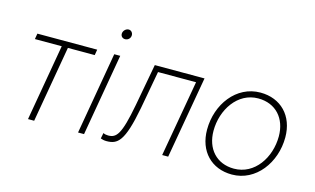

<svg xmlns="http://www.w3.org/2000/svg" viewBox="-85 -929 1926 1175"><g transform="rotate(15 878.5 -341.5)"><path d="M64 -484H234L150 0H189L273 -484H443L449 -520H70Z M467 0H505L595 -520H557ZM597 -626C615 -626 631 -640 631 -660C631 -675 620 -689 604 -689C586 -689 569 -672 569 -653C569 -638 580 -626 597 -626Z M648 6C718 6 758 -22 800 -243L844 -484H1085L1000 0H1038L1129 -520H814L765 -254C728 -57 701 -30 649 -30C638 -30 627 -32 618 -37L611 -1C621 3 634 6 648 6Z M1442 5C1594 5 1700 -139 1700 -299C1700 -436 1612 -525 1483 -525C1330 -525 1225 -382 1225 -222C1225 -85 1312 5 1442 5ZM1445 -33C1334 -33 1265 -112 1265 -225C1265 -359 1349 -487 1479 -487C1591 -487 1660 -408 1660 -295C1660 -160 1576 -33 1445 -33Z"/></g></svg>

Font: Fixel Text 20240404 ExtraLight
Style: Italic
Weight: 200
Width: 4
Italic angle: -10°
Designer: AlfaBravo + MacPaw
Foundry: Kyrylo Tkachov, Marchela Mozhyna, Serhii Makarenko, Maria Weinstein, Zakhar Kryvoshyya
Version: Version 1.211;Glyphs 3.2 (3225)